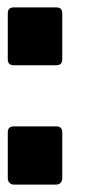

<svg xmlns="http://www.w3.org/2000/svg" viewBox="-20 -622 267 518"><path d="M148 -586V-462Q148 -446 132 -446H17Q1 -446 1 -462V-586Q1 -602 17 -602H132Q148 -602 148 -586ZM148 -265V-141Q148 -134 143.5 -129Q139 -124 132 -124H17Q10 -124 5.5 -129Q1 -134 1 -141V-265Q1 -281 17 -281H132Q148 -281 148 -265Z"/></svg>

Font: Punc
Style: Bold
Weight: 400
Designer: The Kinetic
Foundry: The Kinetic
Version: Version 1.000;PS 001.001;hotconv 1.0.56